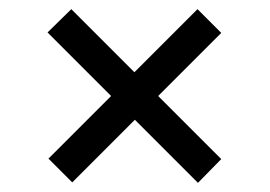

<svg xmlns="http://www.w3.org/2000/svg" viewBox="-20 -440 590 420"><path d="M326 -230 464 -92 413 -40 275 -178 138 -41 86 -93 223 -230 84 -369 136 -420 274 -282 412 -420 464 -368Z"/></svg>

Font: Ysabeau Infant Semibold
Style: Regular
Weight: 600
Designer: Christian Thalmann (Catharsis Fonts)
Version: Version 0.003